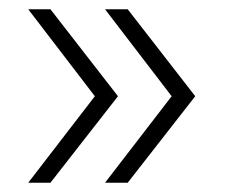

<svg xmlns="http://www.w3.org/2000/svg" viewBox="-20 -469 495 415"><path d="M235 -261C235 -261 89 -74 89 -74C89 -74 41 -74 41 -74C41 -74 185 -261 185 -261C185 -261 41 -449 41 -449C41 -449 89 -449 89 -449C89 -449 235 -261 235 -261ZM402 -261C402 -261 256 -74 256 -74C256 -74 207 -74 207 -74C207 -74 351 -261 351 -261C351 -261 207 -449 207 -449C207 -449 256 -449 256 -449C256 -449 402 -261 402 -261Z"/></svg>

Font: TamingNoise
Style: Regular
Weight: 500
Designer: Julieta Ulanovsky
Foundry: Julieta Ulanovsky
Version: ""